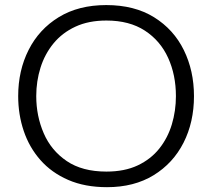

<svg xmlns="http://www.w3.org/2000/svg" viewBox="-20 -746 858 776"><path d="M412.5 10.5Q323 10.5 255.8 -18.8Q188.5 -48 143.5 -99Q98.5 -150 76 -216.5Q53.5 -283 53.5 -357.5Q53.5 -461 95.8 -544.5Q138 -628 217.8 -676.8Q297.5 -725.5 409.5 -725.5Q523.5 -725.5 602.8 -676.2Q682 -627 723 -543.5Q764 -460 764 -357.5Q764 -252.5 721.8 -169.2Q679.5 -86 600.8 -37.8Q522 10.5 412.5 10.5ZM410 -52.5Q483.5 -52.5 536.5 -77.5Q589.5 -102.5 623.8 -145.5Q658 -188.5 674.5 -243.2Q691 -298 691 -357.5Q691 -443 659.5 -512.2Q628 -581.5 565.5 -622.2Q503 -663 410 -663Q338 -663 284.8 -638.2Q231.5 -613.5 196.2 -570.5Q161 -527.5 143.8 -472.8Q126.5 -418 126.5 -357.5Q126.5 -277 156.8 -207.2Q187 -137.5 249.8 -95Q312.5 -52.5 410 -52.5Z"/></svg>

Font: Heraclito Light
Style: Regular
Weight: 300
Designer: Kostas Bartsokas (font) & Cristiano Sobral (main changes)
Foundry: Kostas Bartsokas (font) & Cristiano Sobral (main changes)
Version: Version 1.00;July 8, 2020;FontCreator 13.0.0.2655 64-bit